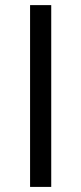

<svg xmlns="http://www.w3.org/2000/svg" viewBox="-20 -734 319 754"><path d="M98.1 0V-713.9H181.2V0Z"/></svg>

Font: f01836669
Style: Regular
Weight: 400
Foundry: Ascender Corporation
Version: Version 1.10